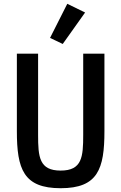

<svg xmlns="http://www.w3.org/2000/svg" viewBox="-20 -981 640 1013"><path d="M69 -698V-289C69 -89 104 12 300 12C496 12 531 -89 531 -289V-698H419V-269C419 -153 413 -81 300 -81C187 -81 181 -153 181 -269V-698ZM429 -915 335 -961 244 -781 311 -749Z"/></svg>

Font: IBM Mono Medium
Style: Regular
Weight: 500
Monospace: yes
Designer: Mike Abbink, Paul van der Laan, Pieter van Rosmalen
Foundry: Bold Monday
Version: Version 2.3